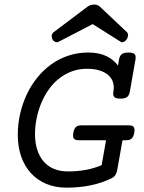

<svg xmlns="http://www.w3.org/2000/svg" viewBox="-20 -824 640 854"><path d="M331.1 -200.2Q314.5 -200.2 308.6 -207.5Q302.7 -214.8 306.2 -233.4Q309.6 -252 317.9 -259.3Q326.2 -266.6 342.8 -266.6H552.2Q568.8 -266.6 574.7 -259.3Q580.6 -252 577.1 -233.4Q573.7 -214.8 565.4 -207.5Q557.1 -200.2 540.5 -200.2H524.9L501 -65.4Q498.5 -53.7 492.7 -44.9Q486.8 -36.1 477.5 -31.7Q433.1 -9.8 382.3 0.5Q331.5 10.7 275.9 10.7Q226.1 10.7 186 -6.1Q146 -22.9 117.7 -53.7Q89.4 -84.5 74.2 -127.9Q59.1 -171.4 59.1 -224.6Q59.1 -271.5 69.3 -316.9Q79.6 -362.3 98.6 -403.1Q117.7 -443.8 145.3 -478Q172.9 -512.2 207.5 -537.4Q242.2 -562.5 283.7 -576.4Q325.2 -590.3 372.1 -590.3Q420.4 -590.3 453.1 -574.5Q485.8 -558.6 504.9 -532.2L509.3 -558.6Q512.2 -575.7 521.7 -583Q531.2 -590.3 551.8 -590.3Q572.3 -590.3 578.9 -583Q585.4 -575.7 582.5 -558.6L557.6 -417Q554.7 -399.9 545.4 -392.6Q536.1 -385.3 515.6 -385.3Q495.1 -385.3 488.3 -392.6Q481.4 -399.9 484.4 -417Q488.3 -439 482.7 -457.5Q477.1 -476.1 462.2 -489.5Q447.3 -502.9 423.3 -510.5Q399.4 -518.1 366.7 -518.1Q329.6 -518.1 297.9 -505.9Q266.1 -493.7 240.5 -472.9Q214.8 -452.1 195.3 -423.8Q175.8 -395.5 162.6 -363Q149.4 -330.6 142.6 -295.9Q135.7 -261.2 135.7 -227.1Q135.7 -188 145.8 -157.5Q155.8 -127 174.3 -105.5Q192.9 -84 220 -72.8Q247.1 -61.5 281.2 -61.5Q322.8 -61.5 360.1 -68.1Q397.5 -74.7 432.1 -89.4L451.7 -200.2ZM242.7 -639.2Q232.9 -634.3 224.9 -638.2Q216.8 -642.1 212.9 -649.9Q209 -657.7 210.2 -666.5Q211.4 -675.3 219.7 -681.6L370.1 -794.9Q382.3 -803.7 398.4 -803.7Q414.1 -803.7 423.8 -794.9L543.9 -681.6Q550.3 -675.3 549.6 -666.3Q548.8 -657.2 543.9 -649.4Q538.6 -641.6 530.8 -637.7Q522.9 -633.8 515.1 -639.2L392.1 -716.8Z"/></svg>

Font: Courier Prime
Style: Italic
Weight: 400
Monospace: yes
Designer: Alan Dague-Greene
Foundry: Quote-Unquote Apps
Version: Version 1.202